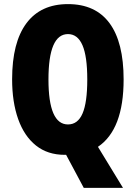

<svg xmlns="http://www.w3.org/2000/svg" viewBox="-20 -796 661 935"><path d="M582 -409Q582 -165 457 -81L579 119H388L302 -42H295Q212 -42 155 -87.5Q98 -133 68.5 -216Q39 -299 39 -410Q39 -589 108.5 -682.5Q178 -776 311 -776Q445 -776 513.5 -683Q582 -590 582 -409ZM216 -409Q216 -190 311 -190Q359 -190 382 -243.5Q405 -297 405 -409Q405 -522 381.5 -576Q358 -630 311 -630Q216 -630 216 -409Z"/></svg>

Font: Noto Sans Tamil UI ExtraCondensed Black
Style: Regular
Weight: 900
Width: 2
Designer: Jelle Bosma - Monotype Design Team
Foundry: Monotype Imaging Inc.
Version: Version 2.004; ttfautohint (v1.8.4.7-5d5b)